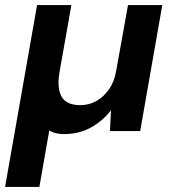

<svg xmlns="http://www.w3.org/2000/svg" viewBox="-36 -516 686 756"><path d="M-16 220 110 -496H245L198 -230Q188 -169 206.5 -135.5Q225 -102 280 -102Q315 -102 344 -118.5Q373 -135 394 -165.5Q415 -196 422 -240L468 -496H603L516 0H397L401 -82Q369 -40 322 -14Q275 12 216 12Q199 12 184.5 8.5Q170 5 158 -2L119 220Z"/></svg>

Font: DM Sans 10pt
Style: Bold Italic
Weight: 700
Italic angle: -10°
Version: Version 4.004;gftools[0.9.30]